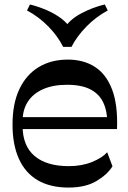

<svg xmlns="http://www.w3.org/2000/svg" viewBox="-20 -827 570 857"><path d="M285.9 10.2Q203.8 10.2 148 -22.7Q92.2 -55.7 64.1 -118.7Q35.9 -181.7 35.9 -271Q35.9 -364.6 66.5 -429.2Q97.1 -493.8 152.7 -527.4Q208.2 -561 282.8 -561Q352.7 -561 403.4 -528.6Q454.2 -496.1 480.3 -427.6Q506.4 -359.1 502.3 -250.8H75.1V-304.1H480.3L459.4 -273.9Q459.4 -329.2 441.4 -368.3Q423.4 -407.3 383.8 -427.9Q344.1 -448.6 279.2 -448.6Q216 -448.6 171.6 -428.6Q127.1 -408.7 104 -372.7Q80.9 -336.7 80.9 -286.6V-264.6Q80.9 -176 134.4 -130.7Q188 -85.4 286.9 -85.4Q344.8 -85.4 390.3 -103.8Q435.9 -122.2 458.4 -147.3L482.1 -84.9Q460.1 -48.7 411.1 -19.2Q362.1 10.2 285.9 10.2ZM447.8 -807.1 460.9 -780.4Q407 -750.8 365.2 -707.9Q323.3 -665 299 -617.8H261.9Q237.1 -666.9 195.3 -709.3Q153.6 -751.8 100.6 -780.4L113.7 -807.1Q153.6 -797 189.9 -781.1Q226.2 -765.1 253.8 -744.3Q281.3 -723.6 295.4 -698.1H265.4Q289 -738.4 340.8 -766.3Q392.7 -794.1 447.8 -807.1Z"/></svg>

Font: Savate ExtraLight
Style: Regular
Weight: 200
Designer: Max Esnée
Foundry: Plomb Type
Version: Version 2.000